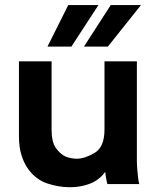

<svg xmlns="http://www.w3.org/2000/svg" viewBox="-20 -744 640 776"><path d="M377.9 -723.6Q347.7 -723.6 255.9 -723.6Q235.4 -681.6 171.9 -555.7Q196.3 -555.7 268.6 -555.7Q295.9 -597.7 377.9 -723.6ZM416 -555.7Q449.2 -597.7 549.8 -723.6Q519.5 -723.6 427.7 -723.6Q400.4 -681.6 319.3 -555.7Q342.8 -555.7 416 -555.7ZM533.2 -496.1Q500 -496.1 402.3 -496.1Q402.3 -427.7 402.3 -220.7Q402.3 -149.4 362.3 -126Q322.3 -102.5 290 -102.5Q280.3 -102.5 268.6 -104.5Q256.8 -106.4 245.1 -111.3Q223.6 -121.1 206.1 -145.5Q188.5 -169.9 188.5 -219.7Q188.5 -311.5 188.5 -496.1Q155.3 -496.1 56.6 -496.1Q56.6 -487.3 56.6 -462.9Q56.6 -395.5 56.6 -194.3Q56.6 -150.4 66.4 -118.2Q76.2 -85.9 92.8 -62.5Q123 -19.5 169.9 -2.9Q216.8 12.7 261.7 12.7Q307.6 12.7 344.7 -2Q382.8 -17.6 405.3 -49.8Q406.2 -36.1 409.2 -22.5Q411.1 -9.8 414.1 0Q457 0 543 0Q538.1 -17.6 536.1 -45.9Q533.2 -74.2 533.2 -91.8Q533.2 -226.6 533.2 -496.1Z"/></svg>

Font: BM-Biotif
Style: Bold
Weight: 400
Designer: Deni Anggara
Version: Version 1.000;PS 001.000;hotconv 1.0.88;makeotf.lib2.5.64776